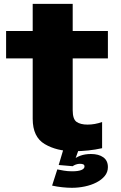

<svg xmlns="http://www.w3.org/2000/svg" viewBox="-20 -748 605 960"><path d="M349 8Q423 8 490.5 -7V-138Q454.5 -125 417.5 -125Q382.5 -125 363 -138.5Q343.5 -152 343.5 -197V-456H519.5V-593H343.5V-728.5H143.5V-593H10.5V-456H143.5V-154Q143.5 -63 203.8 -27.5Q264 8 349 8ZM339.5 191Q372.5 191 404.5 184.2Q436.5 177.5 462.2 164.2Q488 151 503.8 131.8Q519.5 112.5 519.5 87.5Q519.5 55 496.5 38.5Q473.5 22 435 22Q405 22 381.8 30.5Q358.5 39 347 51.5L343.5 83Q348.5 78.5 358.8 74.8Q369 71 379.5 71Q391 71 396.8 74Q402.5 77 402.5 84.5Q402.5 95.5 387 102Q371.5 108.5 340.5 108.5Q319 108.5 299.5 105.2Q280 102 266.5 99L240.5 180Q265 185.5 291 188.2Q317 191 339.5 191ZM343.5 83 373.5 0H296.5L273.5 77Z"/></svg>

Font: Anybody UltraCondensed Thin ExtraBold
Style: Regular
Weight: 800
Version: Version 1.111